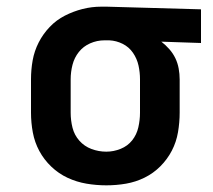

<svg xmlns="http://www.w3.org/2000/svg" viewBox="-20 -548 640 576"><path d="M299 8Q269 8 239.5 3Q210 -2 183 -14.5Q156 -27 134 -48Q112 -69 98 -95Q84 -121 78.5 -150.5Q73 -180 73 -210V-310Q73 -339 78 -367Q83 -395 96 -420.5Q109 -446 129 -467Q149 -488 174.5 -501Q200 -514 227.5 -521Q255 -528 284 -528Q288 -528 292 -528Q296 -528 300 -528L583 -520V-419L464 -423Q477 -413 488 -400.5Q499 -388 506 -373.5Q513 -359 516 -342.5Q519 -326 519 -310V-210Q519 -181 514 -151.5Q509 -122 495.5 -96Q482 -70 461 -49Q440 -28 413.5 -15Q387 -2 358 3Q329 8 299 8ZM299 -93Q321 -93 342 -101.5Q363 -110 376.5 -127Q390 -144 395 -166Q400 -188 400 -210V-310Q400 -331 395.5 -351.5Q391 -372 379 -389.5Q367 -407 348 -416.5Q329 -426 308 -427H300Q298 -427 296.5 -427Q295 -427 293 -427Q271 -427 250.5 -418Q230 -409 216.5 -392Q203 -375 197.5 -353.5Q192 -332 192 -310V-210Q192 -187 197.5 -165Q203 -143 218 -126Q233 -109 254.5 -101Q276 -93 299 -93Z"/></svg>

Font: Iosevka Custom Extended
Style: Bold
Weight: 700
Width: 7
Monospace: yes
Designer: Belleve Invis
Foundry: Belleve Invis
Version: Version 11.2.4; ttfautohint (v1.8.4)